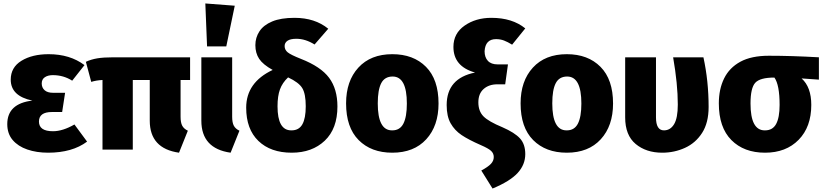

<svg xmlns="http://www.w3.org/2000/svg" viewBox="-20 -864 4755 1109"><path d="M258 18Q191 18 137.5 -0.5Q84 -19 53 -55.5Q22 -92 22 -147Q22 -266 167 -283Q42 -309 42 -404Q42 -475 104 -513Q166 -551 261 -551Q384 -551 468 -488L397 -398Q347 -430 285 -430Q257 -430 239 -418Q221 -406 221 -382Q221 -358 237.5 -343Q254 -328 287 -328H356L339 -217H280Q205 -217 205 -162Q205 -106 286 -106Q342 -106 410 -145L483 -46Q397 18 258 18Z M1014 18Q845 -6 845 -167V-402H747V0H572V-402Q535 -400 507 -391L476 -507Q506 -521 542 -527Q578 -533 635 -533H1078V-402H1023V-190Q1023 -156 1032.5 -138Q1042 -120 1065 -109Z M1312 18Q1143 -6 1143 -167V-533H1321V-190Q1321 -156 1330.5 -138Q1340 -120 1363 -109ZM1287 -596H1176L1166 -844L1336 -831Z M1665 18Q1543 18 1472.5 -50Q1402 -118 1402 -242Q1402 -388 1555 -460Q1499 -491 1477 -524Q1455 -557 1455 -603Q1455 -647 1478.5 -683Q1502 -719 1552 -740Q1602 -761 1681 -761Q1799 -761 1876 -698L1797 -607Q1744 -640 1692 -640Q1657 -640 1640.5 -628.5Q1624 -617 1624 -598Q1624 -576 1642 -561.5Q1660 -547 1718 -524Q1833 -479 1881 -414.5Q1929 -350 1929 -249Q1929 -121 1856 -51.5Q1783 18 1665 18ZM1664 -111Q1707 -111 1726.5 -146Q1746 -181 1746 -250Q1746 -322 1726 -355Q1706 -388 1644 -417Q1611 -386 1597 -347.5Q1583 -309 1583 -250Q1583 -111 1662 -111Z M2246 18Q2124 18 2051.5 -55Q1979 -128 1979 -267Q1979 -396 2050 -473.5Q2121 -551 2246 -551Q2368 -551 2440.5 -478Q2513 -405 2513 -266Q2513 -137 2442 -59.5Q2371 18 2246 18ZM2246 -111Q2290 -111 2310 -150Q2330 -189 2330 -266Q2330 -422 2248 -422Q2202 -422 2182 -383.5Q2162 -345 2162 -267Q2162 -111 2244 -111Z M2825 225 2760 121Q2799 100 2815.5 82.5Q2832 65 2832 43Q2832 22 2816.5 7.5Q2801 -7 2757 -26Q2686 -57 2646 -84Q2606 -111 2583 -151.5Q2560 -192 2560 -257Q2560 -412 2724 -445Q2599 -480 2599 -593Q2599 -671 2663.5 -716Q2728 -761 2818 -761Q2939 -761 3014 -700L2938 -606Q2912 -622 2891 -630Q2870 -638 2845 -638Q2783 -638 2779 -568Q2779 -533 2798 -512.5Q2817 -492 2855 -492H2914L2898 -377H2853Q2804 -377 2773.5 -350Q2743 -323 2743 -273Q2743 -222 2772.5 -192Q2802 -162 2882 -129Q2953 -98 2983.5 -64.5Q3014 -31 3014 26Q3014 87 2970 135Q2926 183 2825 225Z M3254 18Q3132 18 3059.5 -55Q2987 -128 2987 -267Q2987 -396 3058 -473.5Q3129 -551 3254 -551Q3376 -551 3448.5 -478Q3521 -405 3521 -266Q3521 -137 3450 -59.5Q3379 18 3254 18ZM3254 -111Q3298 -111 3318 -150Q3338 -189 3338 -266Q3338 -422 3256 -422Q3210 -422 3190 -383.5Q3170 -345 3170 -267Q3170 -111 3252 -111Z M3805 18Q3712 18 3651.5 -32.5Q3591 -83 3591 -186V-533H3769V-186Q3769 -111 3815 -111Q3852 -111 3873.5 -146.5Q3895 -182 3895 -260Q3895 -378 3868 -533H4043Q4073 -396 4073 -246Q4073 -155 4035.5 -96.5Q3998 -38 3936.5 -10Q3875 18 3805 18Z M4399 18Q4277 18 4204.5 -55Q4132 -128 4132 -267Q4132 -349 4162.5 -411Q4193 -473 4256.5 -507.5Q4320 -542 4421 -542Q4553 -542 4710 -533V-404L4610 -411Q4666 -361 4666 -258Q4666 -131 4593 -56.5Q4520 18 4399 18ZM4399 -111Q4443 -111 4463 -148Q4483 -185 4483 -258Q4483 -374 4453 -416Q4370 -416 4342.5 -386Q4315 -356 4315 -266Q4315 -111 4397 -111Z"/></svg>

Font: Trujillo ExtraBold
Style: Regular
Weight: 800
Designer: Fira Sans original fonts by bBox Type GmbH, Carrois Corporate GbR, & Edenspiekermann AG / Changes by Cristiano Sobral
Foundry: Fira Sans original fonts by bBox Type GmbH, Carrois Corporate GbR, & Edenspiekermann AG / Changes by Cristiano Sobral
Version: Version 4.301;July 28, 2020;FontCreator 13.0.0.2655 64-bit